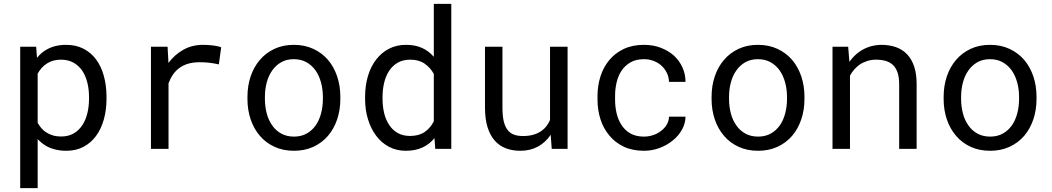

<svg xmlns="http://www.w3.org/2000/svg" viewBox="-20 -770 5441 993"><path d="M84.5 203.1H174.8V-50.8Q184.6 -40 195.8 -31Q207 -22 219.7 -14.6Q240.7 -2.9 266.8 3.4Q293 9.8 323.2 9.8Q373 9.8 411.9 -10.7Q450.7 -31.2 477.1 -67.4Q503.4 -103.5 517.1 -152.6Q530.8 -201.7 530.8 -258.3V-268.6Q530.8 -327.6 517.1 -377.2Q503.4 -426.8 477.1 -462.4Q450.7 -498 411.6 -518.1Q372.6 -538.1 321.8 -538.1Q293 -538.1 267.8 -532Q242.7 -525.9 222.2 -514.2Q207.5 -506.3 194.8 -495.4Q182.1 -484.4 171.4 -470.7L167 -528.3H84.5ZM440.4 -268.6V-258.3Q440.4 -219.7 431.9 -184.6Q423.3 -149.4 405.8 -122.6Q388.2 -95.7 360.8 -79.8Q333.5 -64 295.9 -64Q272.5 -64 253.2 -69.8Q233.9 -75.7 218.3 -85.9Q204.6 -94.7 193.8 -107.4Q183.1 -120.1 174.8 -134.8V-389.2Q184.1 -405.8 196.3 -419.4Q208.5 -433.1 224.1 -442.4Q238.3 -451.7 256.1 -456.5Q273.9 -461.4 294.9 -461.4Q333 -461.4 360.4 -445.8Q387.7 -430.2 405.8 -403.8Q423.3 -377 431.9 -342Q440.4 -307.1 440.4 -268.6Z M1031.2 -538.1Q973.6 -538.1 928.5 -512.9Q883.3 -487.8 851.1 -444.3L850.6 -457.5L846.7 -528.3H760.7V0H851.6V-338.9Q860.4 -363.3 873.8 -383.1Q887.2 -402.8 905.3 -416.5Q925.3 -432.1 952.1 -440.2Q979 -448.2 1012.2 -448.2Q1038.1 -448.2 1061.8 -445.6Q1085.4 -442.9 1111.8 -437L1124 -525.4Q1110.4 -531.2 1083.3 -534.7Q1056.2 -538.1 1031.2 -538.1Z M1259.8 -269V-258.3Q1259.8 -201.2 1276.4 -152.3Q1293 -103.5 1324.2 -67.4Q1355 -31.2 1399.7 -10.7Q1444.3 9.8 1500.5 9.8Q1556.2 9.8 1600.6 -10.7Q1645 -31.2 1676.3 -67.4Q1707 -103.5 1723.6 -152.3Q1740.2 -201.2 1740.2 -258.3V-269Q1740.2 -326.2 1723.6 -375.2Q1707 -424.3 1676.3 -460.4Q1645 -496.6 1600.3 -517.3Q1555.7 -538.1 1499.5 -538.1Q1443.8 -538.1 1399.4 -517.3Q1355 -496.6 1324.2 -460.4Q1293 -424.3 1276.4 -375.2Q1259.8 -326.2 1259.8 -269ZM1350.1 -258.3V-269Q1350.1 -307.6 1359.4 -343Q1368.7 -378.4 1387.7 -405.3Q1406.2 -432.1 1434.1 -448Q1461.9 -463.9 1499.5 -463.9Q1537.1 -463.9 1565.2 -448Q1593.3 -432.1 1612.3 -405.3Q1630.9 -378.4 1640.4 -343Q1649.9 -307.6 1649.9 -269V-258.3Q1649.9 -219.2 1640.6 -183.8Q1631.3 -148.4 1612.8 -121.6Q1593.8 -94.7 1565.7 -79.1Q1537.6 -63.5 1500.5 -63.5Q1462.9 -63.5 1434.6 -79.1Q1406.2 -94.7 1387.7 -121.6Q1368.7 -148.4 1359.4 -183.8Q1350.1 -219.2 1350.1 -258.3Z M1868.2 -268.6V-258.3Q1868.2 -201.7 1883.3 -152.6Q1898.4 -103.5 1925.8 -67.4Q1953.1 -31.2 1991.9 -10.7Q2030.8 9.8 2078.6 9.8Q2127.4 9.8 2164.1 -6.8Q2200.7 -23.4 2227.1 -55.7L2231 0H2314V-750H2223.6V-476.1Q2197.8 -506.3 2162.4 -522.2Q2127 -538.1 2079.6 -538.1Q2031.2 -538.1 1992.2 -518.1Q1953.1 -498 1925.8 -462.4Q1897.9 -426.8 1883.1 -377.2Q1868.2 -327.6 1868.2 -268.6ZM1958.5 -258.3V-268.6Q1958.5 -307.1 1966.8 -342Q1975.1 -377 1992.7 -403.8Q2009.8 -430.2 2036.9 -445.8Q2064 -461.4 2102.1 -461.4Q2146.5 -461.4 2176.3 -440.7Q2206.1 -419.9 2223.6 -387.7V-142.6Q2206.1 -107.9 2176.3 -87.4Q2146.5 -66.9 2101.1 -66.9Q2063.5 -66.9 2036.6 -82.3Q2009.8 -97.7 1992.7 -124Q1975.1 -150.4 1966.8 -185.1Q1958.5 -219.7 1958.5 -258.3Z M2833.5 0H2915.5V-528.3H2824.7V-149.4Q2817.4 -132.3 2806.4 -117.9Q2795.4 -103.5 2780.8 -93.3Q2763.2 -80.6 2739.3 -73.5Q2715.3 -66.4 2685.1 -66.4Q2659.2 -66.4 2639.4 -73.2Q2619.6 -80.1 2606 -97.2Q2592.3 -113.8 2585.4 -142.1Q2578.6 -170.4 2578.6 -213.4V-528.3H2488.3V-214.4Q2488.3 -155.3 2501.2 -113Q2514.2 -70.8 2538.1 -43.5Q2562 -16.1 2595.7 -3.2Q2629.4 9.8 2670.9 9.8Q2722.7 9.8 2762.2 -12Q2801.8 -33.7 2828.1 -72.8Z M3310.5 -63.5Q3268.1 -63.5 3239.5 -80.3Q3210.9 -97.2 3193.8 -124.5Q3176.3 -151.4 3168.7 -185.3Q3161.1 -219.2 3161.1 -253.9V-274.4Q3161.1 -308.6 3168.7 -342.3Q3176.3 -376 3193.8 -403.3Q3211.4 -430.2 3240 -447Q3268.6 -463.9 3310.5 -463.9Q3337.9 -463.9 3361.6 -454.6Q3385.3 -445.3 3402.3 -429.2Q3419.4 -413.1 3429.4 -391.8Q3439.5 -370.6 3439.9 -346.7H3525.4Q3525.4 -386.7 3509.3 -421.9Q3493.2 -457 3464.8 -482.9Q3436 -508.3 3396.7 -523.2Q3357.4 -538.1 3310.5 -538.1Q3250.5 -538.1 3205.6 -516.6Q3160.6 -495.1 3130.9 -459Q3100.6 -422.4 3085.4 -374.5Q3070.3 -326.7 3070.3 -274.4V-253.9Q3070.3 -201.2 3085.4 -153.6Q3100.6 -106 3130.9 -69.8Q3160.6 -33.2 3205.6 -11.7Q3250.5 9.8 3310.5 9.8Q3352.5 9.8 3391.1 -4.6Q3429.7 -19 3459.5 -43.5Q3489.3 -67.4 3507.1 -99.4Q3524.9 -131.3 3525.4 -166.5H3439.9Q3439.5 -144.5 3428.5 -125.7Q3417.5 -106.9 3399.4 -93.3Q3381.3 -79.1 3358.2 -71.3Q3335 -63.5 3310.5 -63.5Z M3660.2 -269V-258.3Q3660.2 -201.2 3676.8 -152.3Q3693.4 -103.5 3724.6 -67.4Q3755.4 -31.2 3800 -10.7Q3844.7 9.8 3900.9 9.8Q3956.5 9.8 4001 -10.7Q4045.4 -31.2 4076.7 -67.4Q4107.4 -103.5 4124 -152.3Q4140.6 -201.2 4140.6 -258.3V-269Q4140.6 -326.2 4124 -375.2Q4107.4 -424.3 4076.7 -460.4Q4045.4 -496.6 4000.7 -517.3Q3956.1 -538.1 3899.9 -538.1Q3844.2 -538.1 3799.8 -517.3Q3755.4 -496.6 3724.6 -460.4Q3693.4 -424.3 3676.8 -375.2Q3660.2 -326.2 3660.2 -269ZM3750.5 -258.3V-269Q3750.5 -307.6 3759.8 -343Q3769 -378.4 3788.1 -405.3Q3806.6 -432.1 3834.5 -448Q3862.3 -463.9 3899.9 -463.9Q3937.5 -463.9 3965.6 -448Q3993.7 -432.1 4012.7 -405.3Q4031.2 -378.4 4040.8 -343Q4050.3 -307.6 4050.3 -269V-258.3Q4050.3 -219.2 4041 -183.8Q4031.7 -148.4 4013.2 -121.6Q3994.1 -94.7 3966.1 -79.1Q3938 -63.5 3900.9 -63.5Q3863.3 -63.5 3835 -79.1Q3806.6 -94.7 3788.1 -121.6Q3769 -148.4 3759.8 -183.8Q3750.5 -219.2 3750.5 -258.3Z M4285.6 0H4376V-378.9Q4385.3 -396 4397.7 -410.2Q4410.2 -424.3 4424.8 -435.1Q4442.9 -447.3 4464.4 -454.3Q4485.8 -461.4 4510.7 -461.4Q4539.6 -461.4 4561.8 -454.6Q4584 -447.8 4599.6 -432.6Q4614.7 -417.5 4622.6 -393.1Q4630.4 -368.7 4630.4 -333.5V0H4720.7V-335.4Q4720.7 -388.2 4707.8 -426.5Q4694.8 -464.8 4670.9 -489.7Q4647 -514.6 4613 -526.4Q4579.1 -538.1 4537.6 -538.1Q4506.8 -537.6 4479.2 -529.1Q4451.7 -520.5 4428.2 -504.9Q4412.6 -494.6 4398.7 -480.7Q4384.8 -466.8 4373 -450.2L4366.7 -528.3H4285.6Z M4860.4 -269V-258.3Q4860.4 -201.2 4877 -152.3Q4893.6 -103.5 4924.8 -67.4Q4955.6 -31.2 5000.2 -10.7Q5044.9 9.8 5101.1 9.8Q5156.7 9.8 5201.2 -10.7Q5245.6 -31.2 5276.9 -67.4Q5307.6 -103.5 5324.2 -152.3Q5340.8 -201.2 5340.8 -258.3V-269Q5340.8 -326.2 5324.2 -375.2Q5307.6 -424.3 5276.9 -460.4Q5245.6 -496.6 5200.9 -517.3Q5156.2 -538.1 5100.1 -538.1Q5044.4 -538.1 5000 -517.3Q4955.6 -496.6 4924.8 -460.4Q4893.6 -424.3 4877 -375.2Q4860.4 -326.2 4860.4 -269ZM4950.7 -258.3V-269Q4950.7 -307.6 4960 -343Q4969.2 -378.4 4988.3 -405.3Q5006.8 -432.1 5034.7 -448Q5062.5 -463.9 5100.1 -463.9Q5137.7 -463.9 5165.8 -448Q5193.8 -432.1 5212.9 -405.3Q5231.4 -378.4 5241 -343Q5250.5 -307.6 5250.5 -269V-258.3Q5250.5 -219.2 5241.2 -183.8Q5231.9 -148.4 5213.4 -121.6Q5194.3 -94.7 5166.3 -79.1Q5138.2 -63.5 5101.1 -63.5Q5063.5 -63.5 5035.2 -79.1Q5006.8 -94.7 4988.3 -121.6Q4969.2 -148.4 4960 -183.8Q4950.7 -219.2 4950.7 -258.3Z"/></svg>

Font: RobotoMono Nerd Font
Style: Regular
Weight: 400
Monospace: yes
Designer: Google
Version: Version 3.000;Nerd Fonts 3.2.1